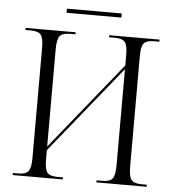

<svg xmlns="http://www.w3.org/2000/svg" viewBox="-56 -876 842 928"><g transform="rotate(5 365.0 -412.0)"><path d="M231 -804V-824H497V-804ZM40 0V-10H65Q102 -10 115 -26Q128 -42 128 -90V-625Q128 -673 115 -688.5Q102 -704 65 -704H40V-714H283V-704H256Q220 -704 207 -688Q194 -672 194 -624V-152L536 -575V-627Q536 -673 523 -688.5Q510 -704 475 -704H446V-714H690V-704H664Q629 -704 615.5 -689Q602 -674 602 -628V-90Q602 -42 615 -26Q628 -10 665 -10H690V0H446V-10H474Q510 -10 523 -26Q536 -42 536 -90V-557L194 -134V-90Q194 -42 206.5 -26Q219 -10 257 -10H283V0Z"/></g></svg>

Font: Noto Serif Display SemiCondensed Light
Style: Regular
Weight: 300
Width: 4
Designer: Monotype Design Team
Foundry: Monotype Imaging Inc.
Version: Version 2.009